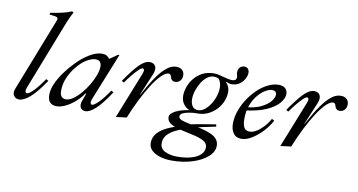

<svg xmlns="http://www.w3.org/2000/svg" viewBox="-88 -946 2685 1438"><g transform="rotate(10 1254.0 -226.5)"><path d="M78 7Q50 7 36.5 -13.5Q23 -34 34 -64L253 -624Q259 -640 252.5 -646.5Q246 -653 227 -655L191 -660L195 -673Q240 -680 279 -688.5Q318 -697 354 -712L366 -706Q355 -686 345 -663.5Q335 -641 326 -620L119 -89Q112 -68 115.5 -58.5Q119 -49 127 -49Q143 -49 176 -82.5Q209 -116 252 -179L269 -168Q205 -73 158 -33Q111 7 78 7Z M360 8Q332 8 313 -9Q294 -26 294 -68Q294 -107 313.5 -151.5Q333 -196 365.5 -241.5Q398 -287 438 -328Q485 -377 536.5 -408Q588 -439 631 -439Q653 -439 666.5 -431Q680 -423 688 -411H691L749 -451H760L615 -91Q607 -70 610.5 -59.5Q614 -49 622 -49Q633 -49 653 -65.5Q673 -82 697.5 -111.5Q722 -141 747 -179L764 -168Q702 -73 657.5 -33Q613 7 581 7Q556 7 544 -12.5Q532 -32 545 -68L566 -124H560Q537 -90 503.5 -60Q470 -30 432.5 -11Q395 8 360 8ZM421 -55Q447 -55 476 -75Q505 -95 533.5 -128Q562 -161 585 -200Q608 -239 621.5 -276Q635 -313 635 -341Q635 -365 624 -377Q613 -389 590 -389Q565 -389 531.5 -371Q498 -353 467 -319Q427 -277 401.5 -223Q376 -169 376 -114Q376 -82 388.5 -68.5Q401 -55 421 -55Z M814 10 954 -342Q963 -364 960 -373.5Q957 -383 949 -383Q938 -383 917.5 -363Q897 -343 873 -313.5Q849 -284 828 -254L811 -264Q872 -353 914 -396Q956 -439 994 -439Q1025 -439 1037 -416Q1049 -393 1034 -356L962 -184H964Q982 -216 1006.5 -259.5Q1031 -303 1061.5 -344Q1092 -385 1125.5 -412Q1159 -439 1196 -439Q1225 -439 1241 -423.5Q1257 -408 1257 -384Q1257 -357 1241.5 -341.5Q1226 -326 1206 -326Q1191 -326 1182 -333.5Q1173 -341 1170 -352Q1167 -365 1162 -372Q1157 -379 1148 -379Q1124 -379 1092 -347Q1060 -315 1025.5 -261Q991 -207 957.5 -139.5Q924 -72 895 0Z M1282 259Q1234 259 1193.5 247Q1153 235 1129 212Q1105 189 1105 156Q1105 112 1133 80.5Q1161 49 1209 27Q1257 5 1315 -10L1364 3Q1313 15 1272.5 34.5Q1232 54 1209 80.5Q1186 107 1186 143Q1186 185 1224.5 204Q1263 223 1316 223Q1375 223 1421 210.5Q1467 198 1492.5 174Q1518 150 1518 119Q1518 101 1507.5 86.5Q1497 72 1464.5 59Q1432 46 1366 33Q1304 21 1268 8Q1232 -5 1217.5 -21Q1203 -37 1203 -59Q1203 -84 1244.5 -106Q1286 -128 1362 -138L1411 -123Q1378 -122 1348.5 -117Q1319 -112 1300.5 -102.5Q1282 -93 1282 -77Q1282 -67 1291.5 -59Q1301 -51 1330 -43.5Q1359 -36 1418 -24Q1516 -5 1556 21.5Q1596 48 1596 92Q1596 138 1553 176Q1510 214 1439 236.5Q1368 259 1282 259ZM1363 -2 1314 -18Q1373 -34 1436.5 -45Q1500 -56 1564 -66L1567 -49Q1518 -40 1465 -28Q1412 -16 1363 -2ZM1411 -147Q1436 -147 1459.5 -165Q1483 -183 1502 -212Q1521 -241 1532 -274.5Q1543 -308 1543 -341Q1543 -378 1524 -405Q1509 -415 1485 -415Q1459 -415 1435 -397Q1411 -379 1393 -350Q1375 -321 1364 -287.5Q1353 -254 1353 -223Q1352 -194 1365.5 -170.5Q1379 -147 1411 -147ZM1412 -122Q1376 -122 1347 -135.5Q1318 -149 1300.5 -174Q1283 -199 1283 -236Q1283 -268 1295.5 -303.5Q1308 -339 1333.5 -370Q1359 -401 1396 -420Q1433 -439 1482 -439Q1502 -439 1521 -434.5Q1540 -430 1558 -425Q1575 -420 1592 -416.5Q1609 -413 1623 -413Q1638 -413 1647 -419Q1656 -425 1656 -442Q1656 -450 1653 -458Q1650 -466 1650 -475Q1650 -502 1664 -515.5Q1678 -529 1696 -529Q1716 -529 1725.5 -517Q1735 -505 1735 -488Q1735 -466 1721.5 -441Q1708 -416 1683.5 -399Q1659 -382 1624 -382Q1614 -382 1603.5 -385Q1593 -388 1584 -393L1582 -388Q1610 -362 1610 -318Q1610 -286 1596.5 -251.5Q1583 -217 1557 -188Q1531 -159 1494 -140.5Q1457 -122 1412 -122Z M1769 8Q1726 8 1706 -21Q1686 -50 1686 -93Q1686 -146 1706 -199Q1726 -252 1760 -299.5Q1794 -347 1835 -381Q1867 -407 1903 -423Q1939 -439 1974 -439Q2008 -439 2025 -422.5Q2042 -406 2042 -381Q2042 -348 2012.5 -312Q1983 -276 1919.5 -247Q1856 -218 1753 -206L1756 -231Q1828 -237 1874.5 -260Q1921 -283 1943.5 -311Q1966 -339 1966 -361Q1966 -392 1933 -392Q1910 -392 1881.5 -375Q1853 -358 1826 -326Q1799 -294 1781.5 -248Q1764 -202 1764 -143Q1764 -103 1775.5 -79.5Q1787 -56 1821 -56Q1842 -56 1868 -71Q1894 -86 1920.5 -113.5Q1947 -141 1968 -179L1987 -168Q1961 -120 1923 -80.5Q1885 -41 1844.5 -16.5Q1804 8 1769 8Z M2065 10 2205 -342Q2214 -364 2211 -373.5Q2208 -383 2200 -383Q2189 -383 2168.5 -363Q2148 -343 2124 -313.5Q2100 -284 2079 -254L2062 -264Q2123 -353 2165 -396Q2207 -439 2245 -439Q2276 -439 2288 -416Q2300 -393 2285 -356L2213 -184H2215Q2233 -216 2257.5 -259.5Q2282 -303 2312.5 -344Q2343 -385 2376.5 -412Q2410 -439 2447 -439Q2476 -439 2492 -423.5Q2508 -408 2508 -384Q2508 -357 2492.5 -341.5Q2477 -326 2457 -326Q2442 -326 2433 -333.5Q2424 -341 2421 -352Q2418 -365 2413 -372Q2408 -379 2399 -379Q2375 -379 2343 -347Q2311 -315 2276.5 -261Q2242 -207 2208.5 -139.5Q2175 -72 2146 0Z"/></g></svg>

Font: Ibarra Real Nova Medium
Style: Italic
Weight: 500
Italic angle: -22°
Designer: Jose Maria Ribagorda & Octavio Pardo
Foundry: Octavio Pardo
Version: Version 2.000